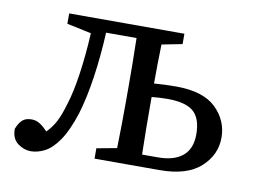

<svg xmlns="http://www.w3.org/2000/svg" viewBox="-60 -560 874 658"><g transform="rotate(10 377.0 -231.0)"><path d="M83 13Q59 13 37.5 -3Q16 -19 16 -53Q24 -74 35.5 -84.5Q47 -95 68 -95Q84 -95 97.5 -86Q111 -77 124 -63Q144 -83 156 -107Q168 -131 179 -169Q193 -213 202.5 -279Q212 -345 216 -421L131 -439V-475H532V-439L461 -425Q460 -394 459.5 -357.5Q459 -321 459 -289Q498 -292 536 -292Q630 -292 674.5 -249Q719 -206 719 -146Q719 -86 671.5 -43Q624 0 529 0H303V-36L373 -49Q374 -87 374.5 -131.5Q375 -176 375 -210V-265Q375 -300 374.5 -347Q374 -394 373 -432H267Q263 -349 252 -274.5Q241 -200 224 -144Q204 -82 180.5 -47.5Q157 -13 132 0Q107 13 83 13ZM459 -210Q459 -174 459.5 -127Q460 -80 461 -42H516Q572 -42 602 -67Q632 -92 632 -142Q632 -197 605 -221Q578 -245 514 -245Q488 -245 459 -242Z"/></g></svg>

Font: Source Serif 4
Style: Regular
Weight: 400
Designer: Frank Grießhammer
Foundry: Adobe
Version: Version 4.005;hotconv 1.1.0;makeotfexe 2.6.0